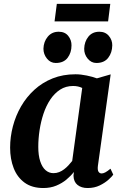

<svg xmlns="http://www.w3.org/2000/svg" viewBox="-20 -938 616 968"><path d="M473.5 -101.5Q471 -80.5 476.8 -72Q482.5 -63.5 492.5 -63.5Q500.5 -63.5 511 -69Q521.5 -74.5 537 -87.5L551 -57.5Q545.5 -49 527.8 -32.8Q510 -16.5 483 -3.2Q456 10 421.5 10Q390.5 10 371 -5.5Q351.5 -21 350.5 -52L352.5 -71Q337 -51 314.8 -32.5Q292.5 -14 263.5 -2Q234.5 10 198.5 10Q141.5 10 104.2 -17Q67 -44 49 -90.2Q31 -136.5 31 -193.5Q31 -247.5 45 -301Q59 -354.5 86.2 -401.8Q113.5 -449 153.5 -485.5Q193.5 -522 245.5 -542.8Q297.5 -563.5 360.5 -563.5Q387 -563.5 417.2 -557.2Q447.5 -551 468.5 -543L538 -563ZM394.5 -494.5Q384.5 -499.5 373 -502Q361.5 -504.5 348.5 -504.5Q311.5 -504.5 283 -486Q254.5 -467.5 233.5 -436Q212.5 -404.5 199.2 -364.5Q186 -324.5 179.5 -281.5Q173 -238.5 173 -197.5Q173 -154.5 182.8 -124.8Q192.5 -95 209.8 -80Q227 -65 249.5 -65Q264.5 -65 278 -70.2Q291.5 -75.5 303.2 -84.5Q315 -93.5 325.2 -104.5Q335.5 -115.5 344 -126.5ZM261 -620.5Q234.5 -620.5 216.8 -642.5Q199 -664.5 199 -692.5Q200 -728 220.8 -753Q241.5 -778 276 -778Q307.5 -778 324.2 -756.8Q341 -735.5 340.5 -709Q340.5 -672.5 320.8 -646.5Q301 -620.5 261 -620.5ZM466 -620.5Q440 -620.5 422 -642.5Q404 -664.5 404.5 -692.5Q405.5 -728 425.5 -753Q445.5 -778 481 -778Q511.5 -778 529 -756.8Q546.5 -735.5 546 -709Q545.5 -672.5 525.5 -646.5Q505.5 -620.5 466 -620.5ZM266.5 -918.5H536L525 -830H255Z"/></svg>

Font: Merriweather 28pt
Style: Bold Italic
Weight: 700
Italic angle: -7.8°
Version: Version 2.101